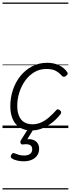

<svg xmlns="http://www.w3.org/2000/svg" viewBox="-20 -1018 563 1526"><path d="M230 19Q175 19 137 -5Q99 -29 80.5 -72.5Q62 -116 62 -174Q62 -241 82.5 -303Q103 -365 142 -413.5Q181 -462 235 -490.5Q289 -519 355 -519Q409 -519 450.5 -498.5Q492 -478 513 -446Q519 -438 517.5 -430.5Q516 -423 505 -415Q496 -407 487.5 -407.5Q479 -408 472 -415Q452 -439 424 -454.5Q396 -470 349 -470Q296 -470 253.5 -445Q211 -420 180.5 -377.5Q150 -335 133.5 -283Q117 -231 117 -176Q117 -131 130.5 -98Q144 -65 170.5 -48Q197 -31 236 -30Q274 -30 306.5 -44.5Q339 -59 368.5 -84.5Q398 -110 426 -141Q434 -151 442.5 -148.5Q451 -146 458 -140Q465 -134 466 -126Q467 -118 460 -109Q427 -68 389.5 -39.5Q352 -11 311.5 4Q271 19 230 19ZM167 264Q144 264 118 258.5Q92 253 73 240Q65 234 65.5 226Q66 218 71 210Q77 201 83 199Q89 197 97 201Q112 207 130 212.5Q148 218 171 218Q202 218 219 205.5Q236 193 236 168Q236 143 217.5 134Q199 125 163 130Q155 131 151 128.5Q147 126 144 121Q141 114 141.5 108.5Q142 103 148 94L209 -4H254L185 108L170 94Q208 84 235 91Q262 98 276.5 117Q291 136 291 165Q291 195 275.5 217.5Q260 240 232.5 252Q205 264 167 264ZM0 478H523V488H0ZM0 -20H523V0H0ZM0 -505H523V-500H0ZM0 -998H523V-988H0Z"/></svg>

Font: Playwrite AU SA Guides
Style: Regular
Weight: 400
Designer: Veronika Burian, José Scaglione
Foundry: TypeTogether
Version: Version 1.003